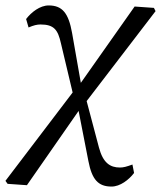

<svg xmlns="http://www.w3.org/2000/svg" viewBox="-74 -508 592 706"><path d="M-46 168 25 173 217 -103 226 -112 498 -467 492 -479 421 -484 211 -186 200 -177 -54 157 -46 168ZM199 -143 234 -165H230L191 -387C178 -460 155 -488 105 -488C73 -488 41 -463 22 -438L31 -407C50 -415 62 -418 75 -418C125 -418 139 -398 150 -349L199 -143ZM336 178C368 178 400 153 419 128L413 97C391 105 380 108 367 108C331 108 305 91 290 35L241 -150L203 -131H209L251 84C264 152 287 178 336 178Z"/></svg>

Font: Source Serif 4 Variable
Style: Italic
Weight: 400
Italic angle: -12°
Designer: Frank Grießhammer
Foundry: Adobe Systems Incorporated
Version: Version 4.004;hotconv 1.0.116;makeotfexe 2.5.65601